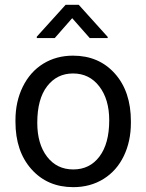

<svg xmlns="http://www.w3.org/2000/svg" viewBox="-20 -770 610 800"><path d="M44.4 -269Q44.4 -346.7 75 -408.7Q105.5 -470.7 159.9 -504.4Q214.4 -538.1 284.2 -538.1Q392.1 -538.1 458.7 -463.4Q525.4 -388.7 525.4 -264.6V-258.3Q525.4 -181.2 495.8 -119.9Q466.3 -58.6 411.4 -24.4Q356.4 9.8 285.2 9.8Q177.7 9.8 111.1 -64.9Q44.4 -139.6 44.4 -262.7ZM135.3 -258.3Q135.3 -170.4 176 -117.2Q216.8 -64 285.2 -64Q354 -64 394.5 -117.9Q435.1 -171.9 435.1 -269Q435.1 -356 393.8 -409.9Q352.5 -463.9 284.2 -463.9Q217.3 -463.9 176.3 -410.6Q135.3 -357.4 135.3 -258.3ZM428.7 -616.2V-611.3H354L280.8 -694.3L208 -611.3H133.3V-617.2L253.4 -750H308.1Z"/></svg>

Font: APIMedia Roboto
Style: Regular
Weight: 400
Designer: Google
Version: Version 2.137; 2017